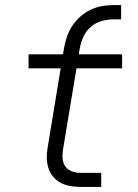

<svg xmlns="http://www.w3.org/2000/svg" viewBox="-20 -733 540 753"><path d="M296 0Q275 0 255 -3.5Q235 -7 218 -16Q201 -25 188.5 -40Q176 -55 170 -74Q164 -93 163.5 -113.5Q163 -134 167 -155L218 -465H92V-520H227L231 -544Q235 -567 242.5 -589Q250 -611 263 -631Q276 -651 294.5 -667.5Q313 -684 335 -694.5Q357 -705 379.5 -709Q402 -713 425 -713H455V-657H425Q402 -657 378.5 -650.5Q355 -644 336.5 -628Q318 -612 307.5 -589.5Q297 -567 293 -544L289 -520H459V-492V-465H280L227 -146Q224 -128 225.5 -110.5Q227 -93 236.5 -80Q246 -67 262 -61Q278 -55 296 -55H377V0Z"/></svg>

Font: Iosevka SS04 Light
Style: Italic
Weight: 300
Italic angle: -9°
Monospace: yes
Designer: Belleve Invis
Foundry: Belleve Invis
Version: Version 19.0.0; ttfautohint (v1.8.4)